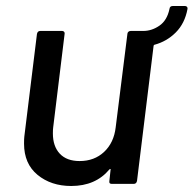

<svg xmlns="http://www.w3.org/2000/svg" viewBox="-20 -612 644 639"><path d="M604 -582Q595 -534 565 -504Q535 -474 494 -463Q491 -462 491 -458L436 -10Q434 0 425 0H352Q342 0 344 -10L348 -47Q349 -49 347.5 -49.5Q346 -50 344 -48Q298 7 217 7Q150 7 105 -30Q60 -67 60 -134Q60 -150 61 -158L103 -499Q105 -509 114 -509H187Q191 -509 193.5 -506Q196 -503 195 -499L157 -188Q156 -181 156 -168Q156 -125 179 -100.5Q202 -76 245 -76Q294 -76 326.5 -106.5Q359 -137 365 -188L404 -499Q404 -503 407 -506Q410 -509 415 -509H457Q485 -509 510.5 -526.5Q536 -544 544 -582Q545 -592 555 -592H596Q600 -592 602.5 -589Q605 -586 604 -582Z"/></svg>

Font: Barlow Medium
Style: Italic
Weight: 500
Italic angle: -7°
Designer: Jeremy Tribby
Foundry: Tribby Type
Version: Version 1.408